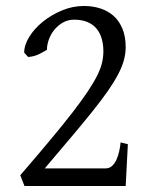

<svg xmlns="http://www.w3.org/2000/svg" viewBox="-20 -623 509 643"><path d="M400.9 0H62L47.9 -36.1Q106 -103.5 149.2 -155.3Q192.4 -207 223.1 -246.8Q253.9 -286.6 273.9 -316.7Q293.9 -346.7 305.7 -370.4Q317.4 -394 321.8 -413.3Q326.2 -432.6 326.2 -451.2Q326.2 -473.6 320.8 -492.9Q315.4 -512.2 303.7 -526.6Q292 -541 273.2 -549.1Q254.4 -557.1 228 -557.1Q208 -557.1 191.4 -547.9Q174.8 -538.6 162.6 -523.9Q150.4 -509.3 143.8 -491.2Q137.2 -473.1 137.2 -456.1Q128.9 -451.7 122.3 -447.8Q115.7 -443.8 108.6 -440.7Q101.6 -437.5 93.5 -435.3Q85.4 -433.1 74.2 -432.1L61 -446.8Q61 -472.2 78.1 -499.8Q95.2 -527.3 123.5 -550.3Q151.9 -573.2 187.7 -588.1Q223.6 -603 261.2 -603Q290.5 -603 316.2 -594.7Q341.8 -586.4 360.6 -569.6Q379.4 -552.7 390.1 -526.6Q400.9 -500.5 400.9 -464.8Q400.9 -443.4 394.8 -421.1Q388.7 -398.9 375.2 -373.3Q361.8 -347.7 340.6 -317.4Q319.3 -287.1 289.1 -249.3Q258.8 -211.4 219.2 -164.6Q179.7 -117.7 129.9 -59.1H334Q347.2 -59.1 356.2 -68.1Q365.2 -77.1 370.6 -89.6Q376 -102.1 378.9 -115.2Q381.8 -128.4 382.8 -137Q383.8 -145.5 383.8 -146L408.2 -140.1Z"/></svg>

Font: f3be8e4dedee8fb5 - subset of Gentium
Style: Regular
Weight: 400
Designer: J. Victor Gaultney
Version: Version 1.02; 2005; OFL release